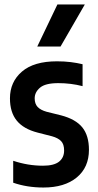

<svg xmlns="http://www.w3.org/2000/svg" viewBox="-20 -828 437 858"><path d="M174 10Q101 10 39 -11.5V-109.5Q105 -87.5 172 -87.5Q221 -87.5 243.8 -105.5Q266.5 -123.5 266.5 -155.5Q266.5 -183.5 253 -197.5Q239.5 -211.5 212.5 -219L148 -235.5Q85.5 -251.5 55 -288.8Q24.5 -326 24.5 -388.5Q24.5 -462 78 -508Q131.5 -554 234.5 -554Q267.5 -554 295.8 -550.5Q324 -547 349 -541V-443Q297 -456.5 240.5 -456.5Q182.5 -456.5 158.8 -436.2Q135 -416 135 -388.5Q135 -364 148.2 -350Q161.5 -336 188.5 -328.5L253 -312.5Q318 -295.5 347.8 -258.8Q377.5 -222 377.5 -158.5Q377.5 -80 323 -35Q268.5 10 174 10ZM146.5 -620 236.5 -808H359L250.5 -620Z"/></svg>

Font: Encode Sans Condensed Condensed SemiBold
Style: Regular
Weight: 600
Width: 3
Designer: Multiple Designers
Foundry: Impallari Type
Version: Version 3.000; ttfautohint (v1.8.3) -l 8 -r 50 -G 200 -x 14 